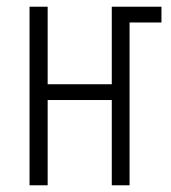

<svg xmlns="http://www.w3.org/2000/svg" viewBox="-20 -552 509 572"><path d="M68 0H122V-254H313V0H366V-485H461V-532H313V-301H122V-532H68Z"/></svg>

Font: Noto Sans UI Condensed Light
Style: Regular
Weight: 300
Width: 3
Designer: Monotype Design Team
Foundry: Monotype Imaging Inc.
Version: Version 1.901